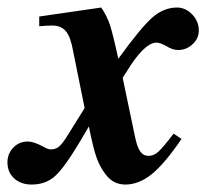

<svg xmlns="http://www.w3.org/2000/svg" viewBox="-31 -477 551 510"><path d="M430.2 -122.1 451.2 -107.9Q406.2 -42 372.1 -14.4Q337.9 13.2 301.8 13.2Q270 13.2 250 -13.2Q234.4 -33.2 225.3 -58.8Q216.3 -84.5 205.1 -141.1L182.1 -102.1Q139.6 -30.8 114.7 -8.8Q89.8 13.2 53.2 13.2Q24.4 13.2 6.6 -3.2Q-11.2 -19.5 -11.2 -45.9Q-11.2 -68.8 4.4 -85Q20 -101.1 43 -101.1Q58.6 -101.1 83 -87.9Q96.2 -80.1 104 -80.1Q117.2 -80.1 126.7 -88.4Q136.2 -96.7 150.9 -121.1L193.8 -189.9L163.1 -341.8Q156.7 -378.9 144 -394Q131.3 -409.2 107.9 -409.2Q92.3 -409.2 73.2 -407.2V-433.1L237.8 -457Q252.9 -435.5 261.2 -410.2Q269.5 -384.8 283.2 -320.8Q342.8 -403.3 373.3 -430.2Q403.8 -457 439 -457Q461.9 -457 479.5 -438.7Q497.1 -420.4 497.1 -396Q497.1 -375 480.7 -359.6Q464.4 -344.2 441.9 -344.2Q427.2 -344.2 410.2 -355Q393.6 -363.8 384.8 -363.8Q351.6 -363.8 303.2 -283.2Q297.4 -275.4 294.9 -270L327.1 -116.2Q333 -86.9 341.3 -75Q349.6 -63 363.8 -63Q377.4 -63 389.4 -73.7Q401.4 -84.5 430.2 -122.1Z"/></svg>

Font: Accordance
Style: Bold-Italic
Weight: 700
Italic angle: -11°
Version: Version 1.2 (build January 31, 2020) Miklal Software Solutio